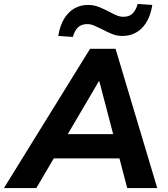

<svg xmlns="http://www.w3.org/2000/svg" viewBox="-65 -952 848 972"><path d="M-45 0 391 -705H520L731 0H579L530 -187L577 -150H168L227 -184L119 0ZM435 -540 261 -244 240 -273H545L516 -242L438 -540ZM304 -765 230 -770Q238 -821 259 -856Q280 -891 311 -909Q342 -927 381 -927Q410 -927 436 -916.5Q462 -906 485 -894Q505 -883 523.5 -875Q542 -867 560 -867Q589 -867 606 -883.5Q623 -900 632 -932L706 -927Q694 -851 654 -810.5Q614 -770 555 -770Q525 -770 499.5 -781Q474 -792 451 -804Q431 -814 413 -822Q395 -830 376 -830Q348 -830 330.5 -814Q313 -798 304 -765Z"/></svg>

Font: Nunito Sans 11pt ExtraBold
Style: Italic
Weight: 800
Italic angle: -9°
Version: Version 3.101;gftools[0.9.27]